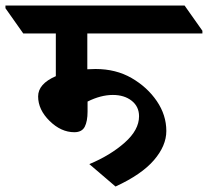

<svg xmlns="http://www.w3.org/2000/svg" viewBox="-89 -642 752 694"><path d="M226.6 -521V-391.6L256.3 -392.6Q330.1 -392.6 386.7 -359.9Q443.4 -327.1 477.8 -276.6Q512.2 -226.1 512.2 -168.5Q512.2 -115.2 467.5 -63.2Q422.9 -11.2 328.6 32.2L233.9 -48.8Q310.1 -80.6 361.8 -126.5Q413.6 -172.4 413.6 -221.7Q413.6 -256.8 387 -277.8Q360.4 -298.8 318.8 -298.8Q275.4 -298.8 227.5 -274.9V-238.8Q227.5 -203.6 217.3 -183.8Q207 -164.1 179.7 -164.1Q131.8 -164.1 90.3 -204.8Q48.8 -245.6 48.8 -293.5Q48.8 -338.9 112.8 -366.7V-521H-4.9L-69.3 -612.3V-622.1H578.1L642.6 -530.8V-521Z"/></svg>

Font: Noto Serif Devanagari
Style: Bold
Weight: 700
Designer: Monotype Design Team
Foundry: Monotype Imaging Inc.
Version: Version 1.01